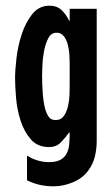

<svg xmlns="http://www.w3.org/2000/svg" viewBox="-20 -517 392 675"><path d="M320 -22Q320 7 313.5 33.5Q307 60 290 83Q270 110 236 124Q202 138 169 138Q143 138 120.5 133Q98 128 75 117V30Q92 41 112 47Q132 53 152 53Q178 53 193 44.5Q208 36 215 21.5Q222 7 223.5 -11.5Q225 -30 225 -51H223Q209 -32 193.5 -16Q178 0 152 0Q112 0 88.5 -27Q65 -54 52.5 -92.5Q40 -131 36.5 -172.5Q33 -214 33 -243Q33 -270 38 -313Q43 -356 56.5 -397Q70 -438 93.5 -467.5Q117 -497 154 -497Q180 -497 196.5 -481.5Q213 -466 223 -444H225V-486H320ZM225 -294Q225 -305 224 -323.5Q223 -342 218.5 -359.5Q214 -377 204.5 -389.5Q195 -402 179 -402Q160 -402 150 -383Q140 -364 135 -338.5Q130 -313 129 -287.5Q128 -262 128 -250Q128 -238 128.5 -221Q129 -204 130.5 -186Q132 -168 135 -151Q138 -134 142 -124Q147 -111 154 -103Q161 -95 176 -95Q195 -95 205 -110Q215 -125 219.5 -145.5Q224 -166 224.5 -187.5Q225 -209 225 -221Z"/></svg>

Font: Osterbar
Style: Regular
Weight: 500
Width: 3
Designer: Peter Wiegel, Basierend auf Erbar schmal-halbfette Grotesk v. Jacob Erbar
Foundry: Peter Wiegel
Version: Version 1.0